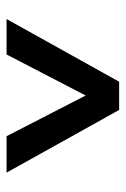

<svg xmlns="http://www.w3.org/2000/svg" viewBox="81 -996 383 585"><g transform="rotate(90 272.5 -703.5)"><path d="M315 -875 506 -532H395L271 -773L146 -532H38L229 -875Z"/></g></svg>

Font: Bitter Pro SemiBold
Style: Regular
Weight: 600
Designer: Sol Matas, and Bitter project Authors
Foundry: Sol Matas
Version: Version 1.010